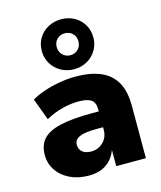

<svg xmlns="http://www.w3.org/2000/svg" viewBox="-122 -907 846 1007"><g transform="rotate(-15 301.5 -404.0)"><path d="M236 11Q178 11 133.5 -10.5Q89 -32 64 -69Q39 -106 39 -153Q39 -207 68.5 -239Q98 -271 162.5 -286Q227 -301 332 -301H392V-215H337Q306 -215 283 -212Q260 -209 245 -202.5Q230 -196 222.5 -186Q215 -176 215 -161Q215 -137 232 -122.5Q249 -108 281 -108Q306 -108 326.5 -120Q347 -132 359.5 -152.5Q372 -173 372 -201V-311Q372 -350 350.5 -364.5Q329 -379 281 -379Q242 -379 196.5 -368Q151 -357 103 -331L59 -449Q90 -467 130 -480.5Q170 -494 214.5 -501.5Q259 -509 300 -509Q382 -509 436.5 -485.5Q491 -462 519 -413Q547 -364 547 -285V0H386V-94H388Q378 -62 357.5 -38.5Q337 -15 307 -2Q277 11 236 11ZM305 -548Q266 -548 234 -566Q202 -584 183.5 -615Q165 -646 165 -684Q165 -723 183.5 -753.5Q202 -784 234 -801.5Q266 -819 305 -819Q345 -819 376.5 -801.5Q408 -784 426.5 -753Q445 -722 445 -683Q445 -646 426.5 -615Q408 -584 376.5 -566Q345 -548 305 -548ZM305 -624Q330 -624 347 -641Q364 -658 364 -684Q364 -710 347 -726.5Q330 -743 305 -743Q280 -743 263 -726.5Q246 -710 246 -684Q246 -658 263 -641Q280 -624 305 -624Z"/></g></svg>

Font: Nunito Sans 10pt Black
Style: Regular
Weight: 900
Designer: Vernon Adams
Foundry: Vernon Adams
Version: Version 3.101;gftools[0.9.27]